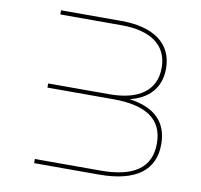

<svg xmlns="http://www.w3.org/2000/svg" viewBox="-78 -783 905 866"><g transform="rotate(10 374.0 -350.0)"><path d="M133 -681H414C547 -681 625 -627 625 -523C625 -419 547 -365 414 -365H133V-346H434C583 -346 663 -296 663 -183C663 -70 583 -19 434 -19H133V0H430C600 0 683 -65 683 -183C683 -284 624 -343 507 -359C591 -379 645 -433 645 -523C645 -640 554 -700 410 -700H133Z"/></g></svg>

Font: Montserrat-Alt1 Thin
Style: Regular
Weight: 100
Designer: Differentunic
Foundry: Differentunic
Version: Version 7.222